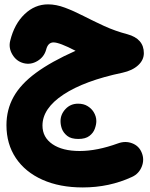

<svg xmlns="http://www.w3.org/2000/svg" viewBox="-20 -489 680 872"><path d="M198.2 -469.2Q234.9 -469.2 275.1 -454.1Q315.4 -439 359.6 -416.3Q403.8 -393.6 453.4 -370.8Q502.9 -348.1 558.6 -333.5Q633.3 -313 633.3 -247.6Q633.3 -216.3 607.2 -192.4Q581.1 -168.5 536.1 -158.7Q363.8 -122.6 268.3 -59.6Q172.9 3.4 172.9 81.1Q172.9 134.8 218.3 165.8Q263.7 196.8 341.8 196.8Q420.9 196.8 516.1 162.1Q549.8 149.9 580.6 161.9Q611.3 173.8 623.5 204.1Q636.7 235.4 623.8 267.8Q610.8 300.3 579.6 314.5Q476.6 362.3 356 362.3Q251 362.3 172.9 327.4Q94.7 292.5 52 228.8Q9.3 165 9.3 79.6Q9.3 9.3 41.5 -48.8Q73.7 -106.9 143.1 -158Q212.4 -209 323.2 -258.3Q250 -296.4 223.1 -296.4Q197.8 -296.4 189.5 -263.2Q180.2 -230 149.9 -211.9Q119.6 -193.8 87.4 -202.1Q54.7 -210.4 36.4 -241Q18.1 -271.5 26.4 -304.2Q44.9 -379.9 91.6 -424.6Q138.2 -469.2 198.2 -469.2ZM254.9 61Q254.9 30.3 277.6 6.1Q300.3 -18.1 334.5 -18.1Q359.9 -18.1 377.4 -7.3Q395 3.4 404.8 19Q417.5 39.1 417.5 61Q417.5 76.7 410.6 95.7Q403.8 114.7 386 128.4Q368.2 142.1 335.9 142.1Q302.7 142.1 285.4 128.2Q268.1 114.3 261.2 96.2Q254.9 79.1 254.9 61Z"/></svg>

Font: Mikhak-DS1-FD Black
Style: Regular
Weight: 900
Designer: Amin Abedi
Version: Version 3.2